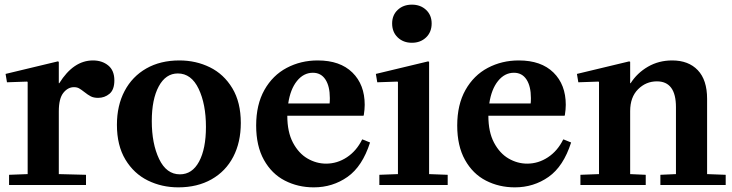

<svg xmlns="http://www.w3.org/2000/svg" viewBox="-20 -796 3151 826"><path d="M233 -47 350 -44V0H19V-44L99 -47V-443L97 -445L10 -442L4 -478L229 -532L233 -530V-438H235Q296 -536 380 -536Q419 -536 445.5 -514.5Q472 -493 472 -450Q472 -410 451 -392.5Q430 -375 402 -375Q383 -375 370.5 -381.5Q358 -388 343 -400Q329 -411 320 -416Q311 -421 298 -421Q272 -421 252.5 -396.5Q233 -372 233 -317Z M752 -536Q823 -536 883 -506.5Q943 -477 979.5 -416.5Q1016 -356 1016 -267Q1016 -184 983.5 -121.5Q951 -59 890 -24.5Q829 10 747 10Q676 10 616 -19.5Q556 -49 519.5 -109.5Q483 -170 483 -259Q483 -342 516 -404.5Q549 -467 609.5 -501.5Q670 -536 752 -536ZM754 -46Q807 -46 836.5 -101Q866 -156 866 -250Q866 -348 834.5 -414Q803 -480 745 -480Q693 -480 663 -424.5Q633 -369 633 -275Q633 -178 664.5 -112Q696 -46 754 -46Z M1347 -536Q1443 -536 1496 -484Q1549 -432 1549 -345Q1549 -326 1545 -300L1543 -298H1216Q1216 -228 1240.5 -182Q1265 -136 1303 -114Q1341 -92 1383 -92Q1431 -92 1472.5 -119.5Q1514 -147 1538 -196H1540L1572 -183Q1539 -80 1475 -35Q1411 10 1330 10Q1262 10 1205.5 -19Q1149 -48 1115.5 -108Q1082 -168 1082 -256Q1082 -346 1117.5 -409Q1153 -472 1213.5 -504Q1274 -536 1347 -536ZM1398 -351Q1399 -359 1399 -374Q1399 -425 1380 -454Q1361 -483 1326 -483Q1286 -483 1257.5 -447.5Q1229 -412 1220 -351Z M1822 -532 1826 -530V-47L1906 -44V0H1612V-44L1692 -47V-443L1690 -445L1603 -442L1597 -478ZM1667 -695Q1667 -731 1691 -753.5Q1715 -776 1752 -776Q1789 -776 1813 -753.5Q1837 -731 1837 -695Q1837 -658 1813 -635Q1789 -612 1752 -612Q1715 -612 1691 -635Q1667 -658 1667 -695Z M2212 -536Q2308 -536 2361 -484Q2414 -432 2414 -345Q2414 -326 2410 -300L2408 -298H2081Q2081 -228 2105.5 -182Q2130 -136 2168 -114Q2206 -92 2248 -92Q2296 -92 2337.5 -119.5Q2379 -147 2403 -196H2405L2437 -183Q2404 -80 2340 -35Q2276 10 2195 10Q2127 10 2070.5 -19Q2014 -48 1980.5 -108Q1947 -168 1947 -256Q1947 -346 1982.5 -409Q2018 -472 2078.5 -504Q2139 -536 2212 -536ZM2263 -351Q2264 -359 2264 -374Q2264 -425 2245 -454Q2226 -483 2191 -483Q2151 -483 2122.5 -447.5Q2094 -412 2085 -351Z M2687 -532 2691 -530V-438H2693Q2721 -482 2767.5 -509Q2814 -536 2872 -536Q2942 -536 2982 -494Q3022 -452 3022 -371V-47L3102 -44V0H2821V-44L2888 -47V-335Q2888 -446 2806 -446Q2759 -446 2725 -412Q2691 -378 2691 -318V-47L2758 -44V0H2477V-44L2557 -47V-443L2555 -445L2468 -442L2462 -478Z"/></svg>

Font: Minipax
Style: Bold
Weight: 600
Designer: Raphaël Ronot, Igor Stepanchenko (Cyrillic)
Foundry: steppetype
Version: Version 1.002